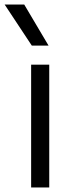

<svg xmlns="http://www.w3.org/2000/svg" viewBox="-62 -828 313 848"><path d="M75.5 0V-542.5H155.5V0ZM78.5 -626.5 -41.5 -808H45L152.5 -626.5Z"/></svg>

Font: Encode Sans Condensed Thin
Style: Regular
Weight: 400
Version: Version 3.002